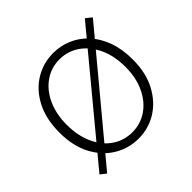

<svg xmlns="http://www.w3.org/2000/svg" viewBox="-146 -705 882 882"><g transform="rotate(-45 295.0 -264.5)"><path d="M295 13Q231 13 177 -19.5Q123 -52 90 -114Q57 -176 57 -264Q57 -353 90 -415.5Q123 -478 177 -510.5Q231 -543 295 -543Q343 -543 386 -524.5Q429 -506 462 -470.5Q495 -435 514 -382.5Q533 -330 533 -264Q533 -176 499.5 -114Q466 -52 412.5 -19.5Q359 13 295 13ZM295 -28Q349 -28 392 -57.5Q435 -87 460 -140Q485 -193 485 -263Q485 -335 460 -388.5Q435 -442 392 -472Q349 -502 295 -502Q241 -502 198 -472Q155 -442 130.5 -388.5Q106 -335 106 -266Q106 -195 130.5 -141Q155 -87 198 -57.5Q241 -28 295 -28ZM79 24 51 2 511 -553 540 -530Z"/></g></svg>

Font: Noto Sans TC Thin ExtraLight
Style: Regular
Weight: 250
Version: Version 2.004-H2;hotconv 1.0.118;makeotfexe 2.5.65603